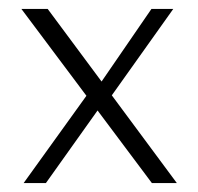

<svg xmlns="http://www.w3.org/2000/svg" viewBox="-20 -411 445 431"><path d="M377 0H321L199 -163L83 0H33L174 -196L28 -391H87L208 -228L320 -391H369L231 -197Z"/></svg>

Font: Synthetic Light
Style: Regular
Weight: 300
Designer: Santiago Orozco
Foundry: Typemade
Version: Version 2.000; ttfautohint (v1.8.4.7-5d5b)